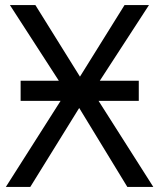

<svg xmlns="http://www.w3.org/2000/svg" viewBox="-20 -734 626 754"><path d="M61 -417H211L19 -714H119L294 -433L469 -714H565L372 -417H525V-338H367L582 0H480L291 -310L99 0H3L218 -338H61Z"/></svg>

Font: Noto Sans Historical
Style: Regular
Weight: 400
Designer: Monotype Design Team
Foundry: Monotype Imaging Inc.
Version: Version 2.013; ttfautohint (v1.8.4.7-5d5b)